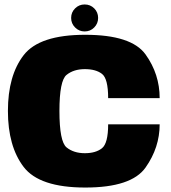

<svg xmlns="http://www.w3.org/2000/svg" viewBox="-20 -837 767 861"><path d="M362.5 4Q569.5 4 632.8 -85.8Q696 -175.5 696 -279.5H465Q465 -194 437 -172Q409 -150 360.5 -150Q310.5 -150 278.5 -176Q246.5 -202 246.5 -339.5Q246.5 -475.5 278.5 -501.2Q310.5 -527 360.5 -527Q409.5 -527 437.2 -505.8Q465 -484.5 465 -397H696Q696 -504.5 632.8 -592.8Q569.5 -681 362 -681Q156.5 -681 86 -589.5Q15.5 -498 15.5 -339.5Q15.5 -181 86 -88.5Q156.5 4 362.5 4ZM359.5 -696Q385 -696 402.5 -713.8Q420 -731.5 420 -756.5Q420 -782 402.5 -799.5Q385 -817 359.5 -817Q334.5 -817 316.8 -799.5Q299 -782 299 -756.5Q299 -731.5 316.8 -713.8Q334.5 -696 359.5 -696Z"/></svg>

Font: Anybody UltraCondensed Thin Black
Style: Regular
Weight: 900
Version: Version 1.111